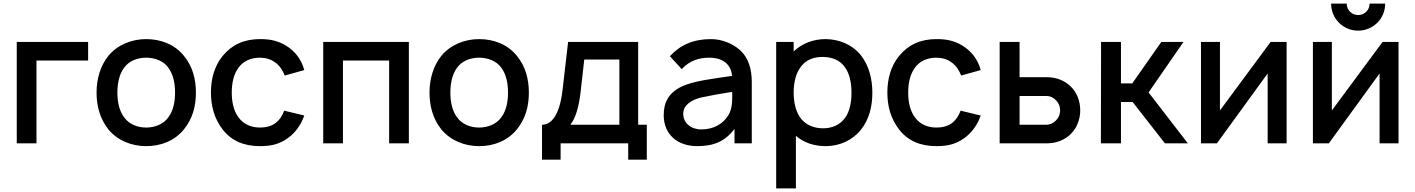

<svg xmlns="http://www.w3.org/2000/svg" viewBox="-20 -795 7850 1065"><path d="M468.8 -562.5H72.9V0H182.3V-459.4H468.8Z M790.6 15.6C874 15.6 949 -14.6 1000 -77.1C1047.9 -136.5 1066.7 -204.2 1066.7 -281.2C1066.7 -355.2 1049 -426 1000 -485.4C950 -547.9 872.9 -578.1 790.6 -578.1C709.4 -578.1 631.2 -545.8 581.2 -485.4C536.5 -429.2 515.6 -357.3 515.6 -281.2C515.6 -206.3 534.4 -136.5 581.2 -77.1C632.3 -15.6 709.4 15.6 790.6 15.6ZM951 -281.2C951 -231.3 941.7 -181.2 913.5 -143.8C886.5 -106.3 839.6 -87.5 790.6 -87.5C741.7 -87.5 695.8 -106.3 668.8 -143.8C640.6 -181.2 631.2 -231.3 631.2 -281.2C631.2 -331.2 640.6 -382.3 668.8 -419.8C695.8 -457.3 741.7 -475 790.6 -475C839.6 -475 886.5 -457.3 913.5 -419.8C941.7 -382.3 951 -331.2 951 -281.2Z M1667.7 -406.3C1652.1 -466.7 1614.6 -512.5 1566.7 -541.7C1521.9 -568.8 1480.2 -578.1 1422.9 -578.1C1334.4 -578.1 1267.7 -547.9 1215.6 -485.4C1168.8 -428.1 1150 -357.3 1150 -281.2C1150 -206.3 1168.8 -136.5 1215.6 -76C1264.6 -13.5 1333.3 15.6 1421.9 15.6C1486.5 15.6 1530.2 4.2 1577.1 -29.2C1618.8 -58.3 1651 -105.2 1667.7 -154.2L1556.3 -181.2C1545.8 -153.1 1532.3 -131.2 1508.3 -112.5C1484.4 -93.8 1452.1 -87.5 1421.9 -87.5C1372.9 -87.5 1330.2 -106.3 1303.1 -143.8C1275 -181.2 1265.6 -231.3 1265.6 -281.2C1265.6 -331.2 1275 -382.3 1303.1 -419.8C1330.2 -457.3 1372.9 -475 1421.9 -475C1452.1 -475 1482.3 -466.7 1506.3 -449C1531.3 -431.3 1549 -403.1 1559.4 -376Z M2247.9 -562.5H1772.9V0H1882.3V-459.4H2138.5V0H2247.9Z M2637.5 15.6C2720.8 15.6 2795.8 -14.6 2846.9 -77.1C2894.8 -136.5 2913.5 -204.2 2913.5 -281.2C2913.5 -355.2 2895.8 -426 2846.9 -485.4C2796.9 -547.9 2719.8 -578.1 2637.5 -578.1C2556.2 -578.1 2478.1 -545.8 2428.1 -485.4C2383.3 -429.2 2362.5 -357.3 2362.5 -281.2C2362.5 -206.3 2381.2 -136.5 2428.1 -77.1C2479.2 -15.6 2556.2 15.6 2637.5 15.6ZM2797.9 -281.2C2797.9 -231.3 2788.5 -181.2 2760.4 -143.8C2733.3 -106.3 2686.5 -87.5 2637.5 -87.5C2588.5 -87.5 2542.7 -106.3 2515.6 -143.8C2487.5 -181.2 2478.1 -231.3 2478.1 -281.2C2478.1 -331.2 2487.5 -382.3 2515.6 -419.8C2542.7 -457.3 2588.5 -475 2637.5 -475C2686.5 -475 2733.3 -457.3 2760.4 -419.8C2788.5 -382.3 2797.9 -331.2 2797.9 -281.2Z M3519.8 -562.5H3131.2L3100 -292.7C3082.3 -145.8 3033.3 -103.1 2986.5 -103.1V90.6H3089.6V0H3464.6V90.6H3567.7V-103.1H3519.8ZM3415.6 -103.1H3143.8C3172.9 -139.6 3190.6 -202.1 3200 -280.2L3220.8 -464.6H3415.6Z M4150 0V-340.6C4150 -409.4 4133.3 -476 4080.2 -520.8C4041.7 -554.2 3982.3 -578.1 3924 -578.1C3828.1 -578.1 3754.2 -546.9 3695.8 -483.3L3761.5 -411.5C3804.2 -458.3 3856.3 -475 3914.6 -475C3987.5 -475 4035.4 -439.6 4040.6 -374C3944.8 -359.4 3830.2 -347.9 3760.4 -314.6C3689.6 -280.2 3661.5 -228.1 3661.5 -156.2C3661.5 -51 3736.5 15.6 3846.9 15.6C3937.5 15.6 4001 -9.4 4054.2 -80.2V0ZM4020.8 -157.3C3991.7 -107.3 3937.5 -77.1 3869.8 -77.1C3812.5 -77.1 3769.8 -112.5 3769.8 -164.6C3769.8 -213.5 3817.7 -242.7 3874 -255.2C3917.7 -264.6 3979.2 -276 4041.7 -285.4C4041.7 -235.4 4042.7 -193.8 4020.8 -157.3Z M4755.2 -488.5C4708.3 -546.9 4635.4 -578.1 4558.3 -578.1C4490.6 -578.1 4427.1 -553.1 4382.3 -509.4V-562.5H4285.4V250H4394.8V-41.7C4438.5 -3.1 4496.9 15.6 4560.4 15.6C4636.5 15.6 4708.3 -16.7 4755.2 -75C4802.1 -133.3 4818.8 -206.3 4818.8 -281.2C4818.8 -357.3 4800 -431.3 4755.2 -488.5ZM4667.7 -141.7C4639.6 -101 4592.7 -83.3 4545.8 -83.3C4496.9 -83.3 4454.2 -100 4425 -134.4C4394.8 -170.8 4382.3 -226 4382.3 -281.2C4382.3 -337.5 4394.8 -391.7 4425 -428.1C4452.1 -463.5 4494.8 -479.2 4541.7 -479.2C4593.8 -479.2 4638.5 -462.5 4666.7 -421.9C4692.7 -386.5 4703.1 -335.4 4703.1 -281.2C4703.1 -228.1 4693.8 -177.1 4667.7 -141.7Z M5419.8 -406.3C5404.2 -466.7 5366.7 -512.5 5318.8 -541.7C5274 -568.8 5232.3 -578.1 5175 -578.1C5086.5 -578.1 5019.8 -547.9 4967.7 -485.4C4920.8 -428.1 4902.1 -357.3 4902.1 -281.2C4902.1 -206.3 4920.8 -136.5 4967.7 -76C5016.7 -13.5 5085.4 15.6 5174 15.6C5238.5 15.6 5282.3 4.2 5329.2 -29.2C5370.8 -58.3 5403.1 -105.2 5419.8 -154.2L5308.3 -181.2C5297.9 -153.1 5284.4 -131.2 5260.4 -112.5C5236.5 -93.8 5204.2 -87.5 5174 -87.5C5125 -87.5 5082.3 -106.3 5055.2 -143.8C5027.1 -181.2 5017.7 -231.3 5017.7 -281.2C5017.7 -331.2 5027.1 -382.3 5055.2 -419.8C5082.3 -457.3 5125 -475 5174 -475C5204.2 -475 5234.4 -466.7 5258.3 -449C5283.3 -431.3 5301 -403.1 5311.5 -376Z M5525 -562.5V0H5788.5C5835.4 0 5884.4 -16.7 5918.8 -51C5954.2 -85.4 5971.9 -134.4 5971.9 -183.3C5971.9 -232.3 5954.2 -282.3 5918.8 -315.6C5884.4 -350 5835.4 -366.7 5788.5 -366.7H5635.4V-562.5ZM5635.4 -262.5H5784.4C5806.3 -262.5 5825 -253.1 5839.6 -236.5C5853.1 -221.9 5860.4 -203.1 5860.4 -183.3C5860.4 -162.5 5853.1 -142.7 5838.5 -128.1C5825 -113.5 5805.2 -103.1 5784.4 -103.1H5635.4Z M6197.9 -229.2H6262.5L6441.7 0H6568.8L6351 -282.3L6544.8 -562.5H6421.9L6260.4 -332.3H6197.9V-562.5H6087.5L6086.5 0H6197.9Z M7116.7 -562.5H7028.1L6746.9 -182.3V-562.5H6641.7V0H6730.2L7011.5 -387.5V0H7116.7Z M7577.1 -775C7577.1 -739.6 7549 -711.5 7513.5 -711.5C7478.1 -711.5 7450 -739.6 7450 -775H7363.5C7363.5 -691.7 7430.2 -625 7513.5 -625C7596.9 -625 7663.5 -691.7 7663.5 -775ZM7737.5 -562.5H7649L7367.7 -182.3V-562.5H7262.5V0H7351L7632.3 -387.5V0H7737.5Z"/></svg>

Font: Manrope Semibold
Style: Regular
Weight: 600
Width: 4
Designer: Michael Sharanda
Foundry: Michael Sharanda
Version: Version 2.000;PS 002.000;hotconv 1.0.88;makeotf.lib2.5.64775